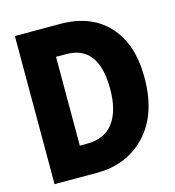

<svg xmlns="http://www.w3.org/2000/svg" viewBox="-107 -804 813 894"><g transform="rotate(-15 300.0 -357.0)"><path d="M252 0Q395 0 487 -97.5Q579 -195 579 -372Q579 -533 496 -623.5Q413 -714 264 -714H46V0ZM206 -571H255Q411 -571 411 -362Q411 -257 368.5 -200Q326 -143 242 -143H206Z"/></g></svg>

Font: Noto Sans Mono UI ExtraBold
Style: Regular
Weight: 800
Designer: Monotype Design team
Foundry: Monotype Imaging Inc.
Version: 1.000